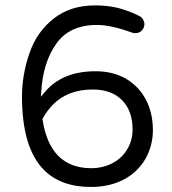

<svg xmlns="http://www.w3.org/2000/svg" viewBox="-20 -706 653 729"><path d="M326.2 -67.4Q248 -67.4 201.7 -113.8Q155.3 -160.2 141.6 -252L141.1 -254.4Q159.2 -286.6 181.2 -309.1Q238.3 -366.2 332 -366.2Q403.3 -366.2 443.4 -325.7Q483.4 -285.2 483.4 -213.9Q483.4 -173.8 463.9 -140.6Q444.3 -106.9 409.7 -87.9Q372.1 -67.4 326.2 -67.4ZM347.7 -611.3Q401.9 -611.3 480 -582.5Q486.8 -580.1 494.1 -580.1Q508.8 -580.1 518.6 -590.3Q528.3 -601.1 528.3 -614.3Q528.3 -623 523.4 -631.8Q518.6 -640.1 510.7 -644.3Q502.9 -648.4 494.9 -652.1Q486.8 -655.8 479 -658.9Q471.2 -662.1 462.9 -665Q432.1 -676.3 403.8 -680.7Q375 -685.5 340.8 -685.5Q247.6 -685.5 184.1 -635.7Q120.1 -585.9 91.8 -503.9Q63.5 -421.9 63.5 -339.8Q63.5 -144 147.5 -60.1Q211.9 3.9 325.2 3.9Q395 3.9 449.2 -23.9Q502.9 -52.2 532.2 -103Q560.5 -153.3 560.5 -211.9Q560.5 -277.3 533.7 -328.1Q506.8 -378.9 456.5 -408.2Q407.2 -435.5 342.8 -435.5Q215.3 -435.5 148.9 -355L135.3 -338.9L136.7 -359.9Q143.6 -469.2 193.4 -539.6Q243.7 -611.3 347.7 -611.3Z"/></svg>

Font: YuPearl-Light
Style: Light
Weight: 300
Designer: Max Yao
Foundry: Max-Everyday
Version: Version 1.011; ttfautohint (v1.8.3)